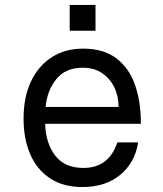

<svg xmlns="http://www.w3.org/2000/svg" viewBox="-20 -736 658 774"><path d="M537 -162Q524 -80 464.5 -31Q405 18 313 18Q234 18 181 -17.5Q128 -53 101.5 -115Q75 -177 75 -257Q75 -345 105 -408Q135 -471 189 -505.5Q243 -540 315 -540Q396 -540 447.5 -502Q499 -464 523.5 -396Q548 -328 548 -237H162Q164 -160 202 -109.5Q240 -59 316 -59Q419 -59 453 -162ZM314 -463Q244 -463 207 -417Q170 -371 164 -305H458Q458 -349 440.5 -384.5Q423 -420 391 -441.5Q359 -463 314 -463ZM261 -716H365V-612H261Z"/></svg>

Font: Fragment Mono SC
Style: Regular
Weight: 400
Monospace: yes
Designer: Wei Huang based on Nimbus Sans by URW Studio, based on Helvetica by Max Miedinger.
Foundry: Wei Huang
Version: Version 1.012; ttfautohint (v1.8.4.7-5d5b)